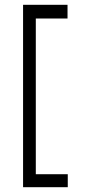

<svg xmlns="http://www.w3.org/2000/svg" viewBox="-20 -690 353 799"><path d="M76 89V-670H261V-613H129V35H262V89Z"/></svg>

Font: Inconsolata ExtraCondensed Thin
Style: Regular
Weight: 100
Width: 2
Monospace: yes
Designer: Raph Levien, Cyreal, Brenton Simpson
Foundry: Raph Levien, Cyreal, Google
Version: Version 3.100; ttfautohint (v1.8.4.7-5d5b)